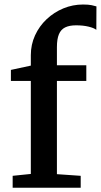

<svg xmlns="http://www.w3.org/2000/svg" viewBox="-20 -852 458 872"><path d="M37.5 0.5V-53.5L120 -62V-484.5H29.5V-534.5L120 -554V-601.5Q120 -649.5 139.2 -691.5Q158.5 -733.5 192 -765Q225.5 -796.5 268 -814Q310.5 -831.5 357 -831.5Q382 -831.5 396 -828.5Q410 -825.5 418 -823L417.5 -716.5Q407 -725 382.2 -731Q357.5 -737 325.5 -737Q295 -737 275.8 -727.5Q256.5 -718 247.5 -696.2Q238.5 -674.5 238.5 -638V-555.5H372V-484.5H238.5V-61L346.5 -53.5V0.5Z"/></svg>

Font: Merriweather Light 18pt SemiBold
Style: Regular
Weight: 600
Version: Version 2.100